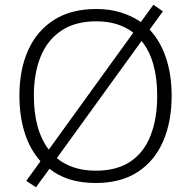

<svg xmlns="http://www.w3.org/2000/svg" viewBox="-20 -763 808 811"><path d="M705 -358Q705 -249 669 -166Q633 -83 561.5 -36.5Q490 10 384 10Q264 10 189 -50L132 28L91 1L151 -82Q107 -131 84.5 -201.5Q62 -272 62 -359Q62 -468 98.5 -550Q135 -632 207.5 -678.5Q280 -725 387 -725Q443 -725 490 -710.5Q537 -696 575 -670L628 -743L668 -715L612 -638Q657 -590 681 -519Q705 -448 705 -358ZM123 -359Q123 -288 138.5 -230.5Q154 -173 186 -131L543 -625Q481 -673 387 -673Q298 -673 239 -633.5Q180 -594 151.5 -523.5Q123 -453 123 -359ZM644 -358Q644 -509 578 -590L220 -95Q250 -70 291.5 -56Q333 -42 384 -42Q474 -42 531.5 -81Q589 -120 616.5 -191.5Q644 -263 644 -358Z"/></svg>

Font: Noto Sans Canadian Aboriginal Light
Style: Regular
Weight: 300
Designer: Monotype Design Team, Typotheque's Kevin King
Foundry: Monotype Imaging Inc.
Version: Version 2.004; ttfautohint (v1.8.4.7-5d5b)